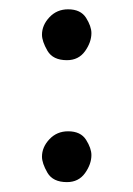

<svg xmlns="http://www.w3.org/2000/svg" viewBox="-20 -520 279 402"><path d="M67.9 -447.3Q67.9 -467.3 83.5 -483.9Q99.1 -500.5 122.6 -500.5Q148.9 -500.5 160.2 -482.7Q171.4 -464.8 171.4 -450.7Q171.4 -431.6 158 -412.8Q144.5 -394 120.1 -394Q90.8 -394 79.3 -413.8Q67.9 -433.6 67.9 -447.3ZM67.9 -191.9Q67.9 -211.9 83.5 -228.5Q99.1 -245.1 122.6 -245.1Q148.9 -245.1 160.2 -227.3Q171.4 -209.5 171.4 -195.3Q171.4 -176.3 158 -157.5Q144.5 -138.7 120.1 -138.7Q90.8 -138.7 79.3 -158.4Q67.9 -178.2 67.9 -191.9Z"/></svg>

Font: Mikhak-DS1-FD Regular
Style: Regular
Weight: 400
Designer: Amin Abedi
Version: Version 3.2